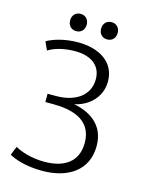

<svg xmlns="http://www.w3.org/2000/svg" viewBox="-127 -936 809 1030"><g transform="rotate(15 277.5 -420.5)"><path d="M209 13C351 13 457 -55 457 -191C457 -313 366 -361 282 -377C352 -390 426 -447 426 -541C426 -650 333 -703 218 -703C140 -703 79 -682 46 -663L67 -617C101 -639 155 -653 215 -653C301 -653 360 -613 360 -536C360 -441 278 -394 178 -394H130V-348H172C263 -348 391 -328 391 -191C391 -85 317 -37 207 -37C132 -37 71 -59 44 -76C37 -59 30 -44 24 -27C55 -9 118 13 209 13ZM317 -806C317 -777 336 -758 363 -758C390 -758 409 -777 409 -806C409 -835 390 -854 363 -854C336 -854 317 -835 317 -806ZM145 -806C145 -777 164 -758 191 -758C218 -758 237 -777 237 -806C237 -835 218 -854 191 -854C164 -854 145 -835 145 -806Z"/></g></svg>

Font: Repo Light
Style: Regular
Weight: 300
Designer: Stefan Peev
Foundry: Context Ltd
Version: Version 001.502